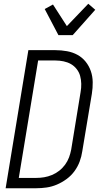

<svg xmlns="http://www.w3.org/2000/svg" viewBox="-20 -1002 540 1022"><path d="M10 0 131 -735H275Q306 -735 336.5 -729.5Q367 -724 392.5 -710Q418 -696 436 -673.5Q454 -651 463.5 -623.5Q473 -596 473.5 -565Q474 -534 469 -503L418 -197Q414 -169 404 -142Q394 -115 376.5 -91Q359 -67 334.5 -49Q310 -31 283 -19.5Q256 -8 228 -4Q200 0 173 0ZM80 -55H173Q194 -55 215 -58.5Q236 -62 256.5 -70.5Q277 -79 295 -93Q313 -107 326.5 -125.5Q340 -144 347.5 -164.5Q355 -185 359 -206L409 -512Q413 -534 412.5 -556Q412 -578 406.5 -598Q401 -618 388 -634.5Q375 -651 357.5 -661Q340 -671 318.5 -675.5Q297 -680 275 -680H183ZM291 -815 218 -954 262 -978 336 -863 450 -982 487 -950 367 -815Z"/></svg>

Font: Iosevka Term Curly Lt Obl
Style: Regular
Weight: 300
Italic angle: -9°
Designer: Belleve Invis
Foundry: Belleve Invis
Version: Version 32.3.0